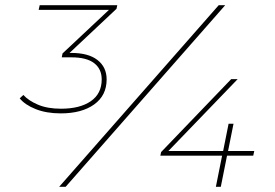

<svg xmlns="http://www.w3.org/2000/svg" viewBox="-20 -720 1060 740"><path d="M214 -283Q159 -283 117.5 -299.5Q76 -316 56 -341L70 -354Q90 -332 126.5 -316.5Q163 -301 215 -301Q288 -301 330 -330Q372 -359 372 -414Q372 -454 343 -476.5Q314 -499 255 -499H218L221 -514L400 -682H129L133 -700H432L429 -686L248 -516H255Q321 -516 356 -488.5Q391 -461 391 -414Q391 -352 343 -317.5Q295 -283 214 -283ZM208 0 823 -700H848L233 0ZM598 -120 601 -134 871 -415H896L629 -138H840L861 -243H880L859 -138H960L956 -120H855L831 0H812L836 -120Z"/></svg>

Font: Montserrat Thin
Style: Italic
Weight: 100
Italic angle: -11.3°
Designer: Julieta Ulanovsky
Foundry: Julieta Ulanovsky
Version: Version 9.000; ttfautohint (v1.8.4.7-5d5b)